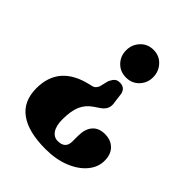

<svg xmlns="http://www.w3.org/2000/svg" viewBox="-207 -699 959 959"><g transform="rotate(45 272.0 -220.0)"><path d="M360.5 -264Q370.5 -219.5 331 -193L301.5 -173Q268 -150.5 252.2 -114.8Q236.5 -79 236.5 -18.5Q236.5 26.5 253 50.5Q269.5 74.5 296.5 74.5Q350 74.5 350 24V-15.5Q350 -64.5 373 -91Q396 -117.5 439 -117.5Q481 -117.5 506.5 -92.2Q532 -67 532 -21.5Q532 24 500 62.2Q468 100.5 411.5 123.2Q355 146 281.5 146Q160 146 97.2 100.2Q34.5 54.5 34.5 -37Q34.5 -198 209 -238L227 -242.5Q242.5 -246 252 -268L263.5 -315Q274 -337 283.8 -344.5Q293.5 -352 310.5 -352Q346.5 -352 354 -316ZM313.5 -586.5Q354.5 -586.5 381.5 -557.5Q408.5 -528.5 408.5 -488Q408.5 -447.5 381.5 -419.2Q354.5 -391 313.5 -391Q271.5 -391 244.5 -419.2Q217.5 -447.5 217.5 -488Q217.5 -528.5 244.5 -557.5Q271.5 -586.5 313.5 -586.5Z"/></g></svg>

Font: Fraunces 144pt SuperSoft
Style: Bold
Weight: 700
Version: Version 1.000;[b76b70a41]